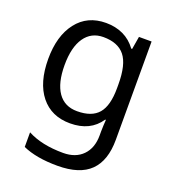

<svg xmlns="http://www.w3.org/2000/svg" viewBox="-142 -653 898 1000"><g transform="rotate(20 307.5 -153.0)"><path d="M275 -546Q328 -546 370.5 -526Q413 -506 443 -465H448L460 -536H530V9Q530 124 471.5 182Q413 240 290 240Q172 240 97 206V125Q176 167 295 167Q364 167 403.5 126.5Q443 86 443 16V-5Q443 -17 444 -39.5Q445 -62 446 -71H442Q388 10 276 10Q172 10 113.5 -63Q55 -136 55 -267Q55 -395 113.5 -470.5Q172 -546 275 -546ZM287 -472Q220 -472 183 -418.5Q146 -365 146 -266Q146 -167 182.5 -114.5Q219 -62 289 -62Q370 -62 407 -105.5Q444 -149 444 -246V-267Q444 -377 406 -424.5Q368 -472 287 -472Z"/></g></svg>

Font: Noto Sans Tifinagh APT
Style: Regular
Weight: 400
Designer: JamraPatel
Foundry: JamraPatel LLC
Version: Version 2.006; ttfautohint (v1.8.4.7-5d5b)